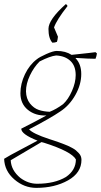

<svg xmlns="http://www.w3.org/2000/svg" viewBox="-31 -704 490 931"><path d="M223 -497Q204 -518 204 -564Q204 -609 288 -684Q296 -680 296 -674Q244 -608 231 -571L250 -526Q248 -508 245 -501Q235 -497 223 -497ZM145 207Q86 207 38.5 166Q-9 125 -11 66Q9 53 78.5 16.5Q148 -20 151 -22Q72 -53 72 -80Q147 -118 194 -144Q140 -142 104 -171.5Q68 -201 68 -252Q68 -298 90 -344Q112 -390 148 -417Q160 -427 193.5 -442Q227 -457 244 -457Q287 -457 316 -438Q421 -449 432 -451L439 -445Q437 -430 432 -419Q401 -419 339 -423L335 -422Q363 -394 363 -345Q363 -294 334.5 -243.5Q306 -193 262 -164Q214 -131 110 -77Q128 -56 207 -30Q213 -28 228.5 -23Q244 -18 252 -15Q260 -12 275 -6.5Q290 -1 298.5 3Q307 7 318.5 13Q330 19 337 25Q344 31 351 38.5Q358 46 361 54Q364 62 364 71Q364 134 299 170.5Q234 207 145 207ZM210 -162Q241 -174 275 -199Q300 -222 318 -263Q336 -304 336 -340Q336 -385 310 -409Q284 -433 241 -435Q212 -432 161 -406Q133 -378 114 -338Q95 -298 95 -261Q96 -225 114.5 -202Q133 -179 157 -171Q181 -163 210 -162ZM68 159Q106 187 149 187Q234 187 289 154Q337 121 337 69Q316 31 185 -11Q183 -12 178 -13Q173 -14 170 -15L21 73Q23 122 68 159Z"/></svg>

Font: Albura ExtraLight
Style: Italic
Weight: 156
Italic angle: -7°
Designer: Mercedes Jáuregui
Foundry: Omnibus-Type Team
Version: Version 1.000